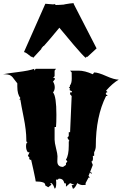

<svg xmlns="http://www.w3.org/2000/svg" viewBox="-22 -1164 760 1197"><path d="M260.7 -1140.6 308.6 -1136.7Q314 -1136.7 319.8 -1138.2L325.7 -1132.8Q344.7 -1132.8 379.9 -1135.7L378.9 -1136.7Q421.4 -1144 431.6 -1144L439.9 -1143.1L437 -1140.6L580.1 -862.3L522.5 -809.1L519.5 -811L511.7 -803.7Q493.7 -818.4 437.3 -884.5Q380.9 -950.7 348.1 -991.2Q284.7 -914.1 251.5 -877.4L249.5 -877.9L235.4 -862.3L237.3 -860.4L185.1 -803.7L177.2 -811L173.8 -809.1Q172.9 -809.6 167 -814.2Q161.1 -818.8 156.5 -822.5Q151.9 -826.2 146 -830.6Q132.3 -839.4 127.4 -839.4ZM318.8 -1139.6Q318.8 -1139.6 320.8 -1139.6L319.8 -1138.2Q319.8 -1139.2 318.8 -1139.6ZM317.4 -1140.6 318.8 -1139.6Q317.4 -1139.6 317.4 -1140.6ZM424.8 -9.3 441.4 -11.2 415 -22.5 389.2 0V-15.1Q387.2 -23.4 380.4 -23.4V-14.2Q378.4 -30.8 370.8 -40.5Q363.3 -50.3 344.2 -50.3Q339.8 -43.5 334.2 -43.5Q328.6 -43.5 327.1 -44.4L328.6 -24.9Q328.6 11.7 318.4 11.7Q311 -13.2 298.8 -22.5Q292.5 -22.5 290.5 -21.5L298.8 -12.7L278.8 3.4L260.3 -7.8Q260.3 -22 247.6 -26.4Q231.4 -32.7 200.7 -32.7Q200.7 -38.6 186.8 -102.8Q172.9 -167 171.9 -168.9Q169.9 -167 167.7 -167Q165.5 -167 162.8 -170.2Q160.2 -173.3 160.2 -176Q160.2 -178.7 162.1 -180.7L151.9 -192.4L162.1 -214.8H151.9Q141.1 -227.5 140.4 -250Q139.6 -272.5 149.4 -277.3L142.1 -282.2V-293Q142.1 -350.6 125.5 -432.9Q108.9 -515.1 105 -543H98.6L105 -553.2Q85.9 -575.2 85.9 -625V-644.5Q78.1 -653.8 69.1 -666Q60.1 -678.2 56.2 -682.9Q52.2 -687.5 44.4 -692.9Q32.2 -701.2 -2 -701.2Q16.6 -705.6 88.9 -714.6Q161.1 -723.6 191.4 -734.9V-723.6L200.7 -734.9H327.1L318.4 -723.6V-689L308.6 -678.2Q309.1 -678.7 312.5 -678.7Q320.3 -678.7 320.3 -671.4Q320.3 -669.4 318.4 -667.5L308.6 -655.3Q319.3 -638.7 319.3 -619.6Q319.3 -600.6 308.6 -587.9Q329.6 -563.5 329.6 -448.2Q329.6 -397.5 327.1 -372.1H318.4V-293Q318.4 -275.4 327.4 -239.5Q336.4 -203.6 336.4 -189.9L335.4 -158.2Q335.4 -123.5 371.1 -123.5L389.2 -135.7V-146.5L397.9 -157.2L389.2 -168.9Q406.7 -195.3 406.7 -256.8V-282.2L410.6 -285.2L397.9 -305.2L406.7 -315.9V-339.8H415L424.8 -565.4L415 -576.2V-587.9H424.8Q426.8 -590.3 426.8 -593Q426.8 -595.7 419.2 -598.4Q411.6 -601.1 411.6 -603.3Q411.6 -605.5 415 -610.4L406.7 -620.1L408.2 -619.6Q410.2 -619.6 412.6 -622.6Q415 -625.5 415 -627.4Q415 -629.4 413.1 -630.4Q425.3 -642.6 425.3 -674.3Q425.3 -706.1 424.8 -712.4L415 -723.6H468.3Q506.3 -723.6 556.6 -701.2L564.9 -712.4Q590.3 -712.4 640.1 -689.9Q689.9 -667.5 718.3 -667.5Q679.2 -644.5 639.2 -598.6L648.9 -589.4H647Q643.6 -589.4 640.6 -586.2Q637.7 -583 637.7 -580.1Q637.7 -577.1 639.2 -576.2L649.9 -565.4H639.2Q575.2 -438 575.2 -252.4Q575.2 -233.9 564.9 -214.8V-192.4H556.6L557.6 -178.2Q557.6 -157.2 547.9 -157.2L556.6 -135.7L539.1 -90.3Q540 -92.3 542.2 -92.3Q544.4 -92.3 546.9 -89.1Q549.3 -85.9 549.3 -83.3Q549.3 -80.6 547.9 -79.1L539.1 -90.3L529.8 -67.4L539.1 -56.6H529.8L511.7 -22.5V-11.2Q508.8 -10.3 493.2 -10.3Q477.5 -10.3 459.5 -22.5Q456.1 -13.2 448 -0.5Q439.9 12.2 432.6 12.7Z"/></svg>

Font: Butcherman
Style: Regular
Weight: 400
Version: Version 001.003